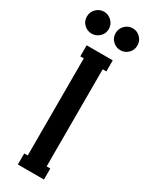

<svg xmlns="http://www.w3.org/2000/svg" viewBox="-257 -908 738 949"><g transform="rotate(30 112.0 -433.5)"><path d="M29.8 -742.2Q4.9 -742.2 -13.7 -760Q-32.2 -777.8 -32.2 -804.2Q-32.2 -830.6 -13.7 -848.9Q4.9 -867.2 29.8 -867.2Q55.2 -867.2 74 -848.9Q92.8 -830.6 92.8 -804.2Q92.8 -777.8 74 -760Q55.2 -742.2 29.8 -742.2ZM193.8 -742.2Q168.9 -742.2 150.4 -760Q131.8 -777.8 131.8 -804.2Q131.8 -830.6 150.4 -848.9Q168.9 -867.2 193.8 -867.2Q219.2 -867.2 237.5 -849.1Q255.9 -831.1 255.9 -804.2Q255.9 -777.8 237.5 -760Q219.2 -742.2 193.8 -742.2ZM187 0H38.1V-63H58.1V-617.2H38.1V-680.2H187V-617.2H166V-63H187Z"/></g></svg>

Font: Margherita Bold
Style: Regular
Weight: 700
Designer: James Puckett
Foundry: Dunwich Type Founders
Version: Version 1.008;hotconv 1.0.109;makeotfexe 2.5.65596